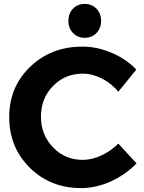

<svg xmlns="http://www.w3.org/2000/svg" viewBox="-20 -949 734 980"><path d="M412 -929Q449 -929 472.5 -904.5Q496 -880 496 -842Q496 -805 472.5 -780.5Q449 -756 412 -756Q376 -756 352.5 -780.5Q329 -805 329 -842Q329 -880 352.5 -904.5Q376 -929 412 -929ZM584 -481Q548 -524 499.5 -548.5Q451 -573 402 -573Q312 -573 250.5 -510Q189 -447 189 -354Q189 -261 250.5 -197Q312 -133 402 -133Q449 -133 497.5 -155.5Q546 -178 584 -216L677 -115Q621 -57 545.5 -23Q470 11 394 11Q237 11 132 -93Q27 -197 27 -352Q27 -505 134 -608Q241 -711 400 -711Q476 -711 550 -679.5Q624 -648 676 -594Z"/></svg>

Font: Montserrat-Arabic SemiBold
Style: Regular
Weight: 600
Designer: Mohamed Gaber
Foundry: Kief Type Foundry
Version: Version 5.008;PS 005.008;hotconv 1.0.88;makeotf.lib2.5.64775